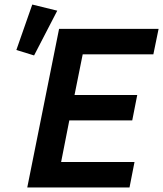

<svg xmlns="http://www.w3.org/2000/svg" viewBox="-20 -825 718 845"><path d="M232 -778 122 -805 52 -605 130 -581ZM550 0 572 -112H249L285 -295H562L584 -407H308L344 -586H655L678 -698H240L100 0Z"/></svg>

Font: Braiins Sans SemiBold
Style: Italic
Weight: 600
Italic angle: -11.31°
Designer: Mike Abbink, Paul van der Laan, Pieter van Rosmalen, Jiri Chlebus, Lubos Buracinsky
Foundry: Bold Monday, Sudetype
Version: Version 1.000;hotconv 1.0.109;makeotfexe 2.5.65596